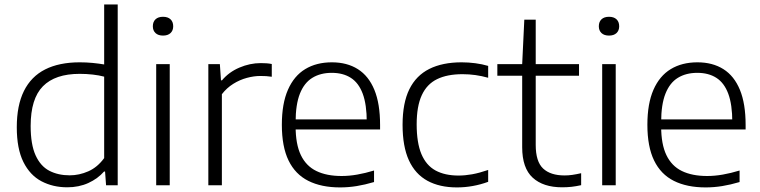

<svg xmlns="http://www.w3.org/2000/svg" viewBox="-20 -828 3398 858"><path d="M280.5 9Q216.5 9 165.2 -18Q114 -45 84.5 -104.2Q55 -163.5 55 -259.5Q55 -357 87 -421.5Q119 -486 181.8 -517.8Q244.5 -549.5 336.5 -549.5Q365.5 -549.5 393.8 -546.8Q422 -544 445.5 -540V-808H506V0H454L449.5 -61.5H445Q417 -29.5 374.8 -10.2Q332.5 9 280.5 9ZM291.5 -44.5Q334 -44.5 374.8 -62.5Q415.5 -80.5 445.5 -121.5V-485.5Q423 -491.5 394.2 -494.8Q365.5 -498 336 -498Q226.5 -498 171.8 -442.5Q117 -387 117 -265Q117 -182.5 139 -134Q161 -85.5 200.2 -65Q239.5 -44.5 291.5 -44.5Z M678 0V-541.5H738.5V0ZM708.5 -669Q687 -669 675 -680.2Q663 -691.5 663 -710.5Q663 -730.5 675 -741.8Q687 -753 708.5 -753Q730 -753 742 -741.8Q754 -730.5 754 -710.5Q754 -691.5 742 -680.2Q730 -669 708.5 -669Z M911 0V-541.5H962.5L967.5 -469H972Q1003 -506 1050 -526Q1097 -546 1145 -546Q1159 -546 1170.5 -545.2Q1182 -544.5 1194.5 -542V-485Q1182 -487 1169.5 -487.8Q1157 -488.5 1143 -488.5Q1115 -488.5 1083.2 -480Q1051.5 -471.5 1022.2 -453.2Q993 -435 971.5 -407V0Z M1500 9.5Q1416 9.5 1357.8 -19.8Q1299.5 -49 1269.5 -110.8Q1239.5 -172.5 1239.5 -270.5Q1239.5 -365 1266.8 -427Q1294 -489 1344 -519.2Q1394 -549.5 1463 -549.5Q1531 -549.5 1579.2 -519Q1627.5 -488.5 1653 -426.5Q1678.5 -364.5 1678.5 -269.5V-249.5H1267V-294.5H1637.5L1619 -281.5Q1619 -360.5 1601 -409Q1583 -457.5 1548 -480Q1513 -502.5 1462.5 -502.5Q1412 -502.5 1375.8 -480.2Q1339.5 -458 1320.2 -409.5Q1301 -361 1301 -281.5V-263.5Q1301 -183.5 1324.5 -134.8Q1348 -86 1393.8 -63.8Q1439.5 -41.5 1506.5 -41.5Q1540.5 -41.5 1576.2 -47.8Q1612 -54 1651.5 -66V-14.5Q1611 -2.5 1574 3.5Q1537 9.5 1500 9.5Z M2022 9.5Q1944.5 9.5 1890 -20.2Q1835.5 -50 1807.2 -111.8Q1779 -173.5 1779 -270.5Q1779 -367.5 1809.2 -429Q1839.5 -490.5 1898.5 -520Q1957.5 -549.5 2043 -549.5Q2073 -549.5 2103.8 -545.5Q2134.5 -541.5 2161.5 -533.5V-480.5Q2133 -488.5 2104.8 -492.5Q2076.5 -496.5 2047 -496.5Q1978.5 -496.5 1933 -474.2Q1887.5 -452 1864.8 -402.5Q1842 -353 1842 -272.5Q1842 -190 1863.2 -139.5Q1884.5 -89 1926.2 -66.2Q1968 -43.5 2029 -43.5Q2058 -43.5 2090 -49.2Q2122 -55 2161.5 -68.5V-15.5Q2127.5 -3 2092.5 3.2Q2057.5 9.5 2022 9.5Z M2492 9Q2407.5 9 2360.5 -34Q2313.5 -77 2313.5 -170V-541.5L2323 -740H2374V-180.5Q2374 -106 2407 -75Q2440 -44 2503 -44Q2520 -44 2537.5 -46.5Q2555 -49 2577 -54V-0.5Q2554.5 4.5 2534.2 6.8Q2514 9 2492 9ZM2202.5 -489.5V-541.5H2567.5V-489.5Z M2671 0V-541.5H2731.5V0ZM2701.5 -669Q2680 -669 2668 -680.2Q2656 -691.5 2656 -710.5Q2656 -730.5 2668 -741.8Q2680 -753 2701.5 -753Q2723 -753 2735 -741.8Q2747 -730.5 2747 -710.5Q2747 -691.5 2735 -680.2Q2723 -669 2701.5 -669Z M3133.5 9.5Q3049.5 9.5 2991.2 -19.8Q2933 -49 2903 -110.8Q2873 -172.5 2873 -270.5Q2873 -365 2900.2 -427Q2927.5 -489 2977.5 -519.2Q3027.5 -549.5 3096.5 -549.5Q3164.5 -549.5 3212.8 -519Q3261 -488.5 3286.5 -426.5Q3312 -364.5 3312 -269.5V-249.5H2900.5V-294.5H3271L3252.5 -281.5Q3252.5 -360.5 3234.5 -409Q3216.5 -457.5 3181.5 -480Q3146.5 -502.5 3096 -502.5Q3045.5 -502.5 3009.2 -480.2Q2973 -458 2953.8 -409.5Q2934.5 -361 2934.5 -281.5V-263.5Q2934.5 -183.5 2958 -134.8Q2981.5 -86 3027.2 -63.8Q3073 -41.5 3140 -41.5Q3174 -41.5 3209.8 -47.8Q3245.5 -54 3285 -66V-14.5Q3244.5 -2.5 3207.5 3.5Q3170.5 9.5 3133.5 9.5Z"/></svg>

Font: Encode Sans SemiExpanded Light
Style: Regular
Weight: 300
Width: 6
Designer: Multiple Designers
Foundry: Impallari Type
Version: Version 3.002